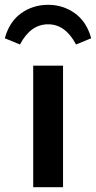

<svg xmlns="http://www.w3.org/2000/svg" viewBox="-70 -778 399 798"><path d="M68 0V-505H192V0ZM309 -619 246 -593Q202 -677 130 -677Q57 -677 13 -593L-50 -619Q-31 -688 18 -723Q67 -758 130 -758Q192 -758 241 -723Q290 -688 309 -619Z"/></svg>

Font: Muli-Bold
Style: Bold
Weight: 700
Version: Version 2.000